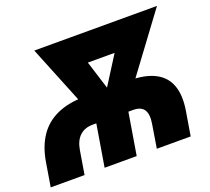

<svg xmlns="http://www.w3.org/2000/svg" viewBox="-123 -885 1141 1041"><g transform="rotate(-20 447.5 -364.0)"><path d="M0.5 0 23.4 -138.7Q37.6 -223.6 76.9 -281.7Q116.2 -339.8 182.9 -369.6Q249.5 -399.4 345.7 -399.4H594.7Q690.4 -399.4 747.3 -369.6Q804.2 -339.8 824.7 -281.7Q845.2 -223.6 831.1 -138.7L808.1 0H612.8L634.8 -136.2Q643.6 -188.5 626.5 -215.1Q609.4 -241.7 564 -241.7H330.6Q284.7 -241.7 255.9 -215.1Q227.1 -188.5 218.3 -136.2L195.8 0ZM311.5 0 362.3 -306.2H547.4L496.6 0ZM363.8 -250 170.4 -727.5H370.6L487.8 -354.5L461.4 -250ZM426.3 -250 442.9 -357.4 677.2 -727.5H878.4L524.4 -250ZM282.7 -566.9 309.6 -727.5H745.1L718.3 -566.9Z"/></g></svg>

Font: Inter 28pt Black
Style: Italic
Weight: 900
Italic angle: -9.3988°
Designer: Rasmus Andersson
Foundry: rsms
Version: Version 4.001;git-66647c0bb